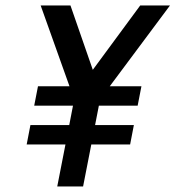

<svg xmlns="http://www.w3.org/2000/svg" viewBox="-20 -676 636 696"><path d="M311 -152.3 281.2 0H187.5L217.3 -152.3H76.7L90.3 -222.7H231L244.6 -293H104L117.7 -363.3H231.9L127.4 -656.2H235.4L316.4 -422.9L488.3 -656.2H596.2L377.9 -363.3H492.7L479 -293H338.4L324.7 -222.7H465.3L451.7 -152.3Z"/></svg>

Font: Lambda
Style: Italic
Weight: 400
Italic angle: -11°
Designer: GGBotNet
Version: 0.22